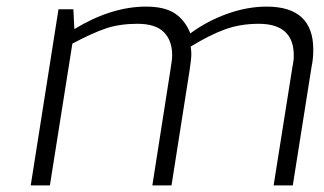

<svg xmlns="http://www.w3.org/2000/svg" viewBox="-20 -561 979 581"><path d="M157 -533H202L205 -473Q317 -541 422 -541Q478 -541 509 -520.5Q540 -500 556 -460Q606 -497 667 -519Q728 -541 787 -541Q928 -541 928 -411Q928 -383 923 -360L866 0H808L865 -359Q869 -377 869 -393Q869 -489 763 -489Q707 -489 660.5 -472Q614 -455 557 -420Q559 -406 559 -398Q559 -382 554 -350L499 0H441L496 -351Q501 -381 501 -394Q501 -438 476 -463.5Q451 -489 396 -489Q342 -489 300.5 -475Q259 -461 199 -429L131 0H73Z"/></svg>

Font: Exo Light
Style: Italic
Weight: 300
Italic angle: -9°
Designer: Natanael Gama
Foundry: Natanael Gama
Version: Version 1.500; ttfautohint (v1.6)